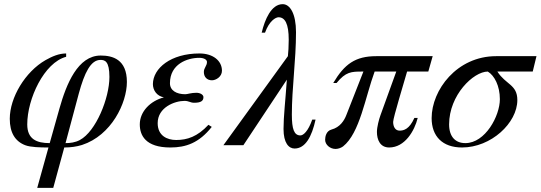

<svg xmlns="http://www.w3.org/2000/svg" viewBox="-20 -698 2599 923"><path d="M219 -10C156 -10 111 -29 111 -100C111 -223 192 -397 298 -425V-441C263 -441 231 -427 199 -409C101 -353 27 -229 27 -127C27 -61 52 -19 101 0C127 10 174 11 213 11L159 205H236L289 11C320 11 348 7 374 -1C516 -47 590 -203 590 -304C590 -413 521 -431 464 -431C354 -431 299 -294 266 -177ZM359 -249C386 -348 416 -410 463 -410C484 -410 506 -404 506 -328C506 -226 441 -66 364 -25C342 -13 317 -10 295 -10Z M982 -98C929 -41 880 -25 827 -25C784 -25 738 -45 738 -106C738 -182 820 -213 867 -213C888 -213 895 -204 913 -204C946 -204 958 -213 958 -231C958 -243 942 -252 924 -252C899 -252 881 -245 871 -245C828 -245 797 -263 797 -298C797 -390 880 -420 938 -420C961 -420 975 -411 975 -400C975 -381 960 -372 960 -352C960 -328 975 -312 999 -312C1018 -312 1047 -329 1047 -358C1047 -406 1004 -441 939 -441C801 -441 716 -370 715 -294C715 -264 734 -236 768 -230C703 -213 652 -162 652 -100C652 -48 679 11 799 11C874 11 937 -11 998 -88Z M1481 -123C1461 -66 1438 -47 1424 -47C1394 -47 1383 -77 1383 -147C1383 -274 1403 -409 1403 -543C1403 -633 1374 -678 1339 -678C1284 -678 1253 -604 1238 -541H1254C1274 -597 1305 -615 1319 -615C1350 -615 1368 -584 1368 -507C1368 -475 1366 -446 1364 -428L1054 0H1150L1359 -315C1352 -213 1343 -138 1343 -78C1343 -11 1368 16 1396 16C1448 16 1479 -41 1497 -123Z M2060 -428H1789C1688 -428 1636 -390 1582 -299H1598C1642 -353 1669 -354 1721 -354H1727L1645 -145C1635 -119 1615 -86 1573 -75C1548 -68 1543 -41 1543 -26C1543 -2 1567 18 1593 18C1604 18 1618 14 1629 6C1710 -58 1736 -232 1781 -354H1885L1809 -144C1802 -125 1792 -87 1792 -64C1792 -25 1808 11 1851 11C1926 11 1973 -69 1988 -131H1972C1948 -77 1921 -70 1901 -70C1880 -70 1870 -89 1870 -112C1870 -132 1923 -304 1937 -354H2039Z M2559 -428H2365C2176 -428 2055 -265 2055 -130C2055 -43 2107 11 2201 11C2341 11 2467 -107 2467 -217C2467 -292 2411 -291 2371 -354H2541ZM2383 -221C2383 -141 2313 -10 2217 -10C2170 -10 2139 -40 2139 -100C2139 -241 2256 -354 2325 -354C2357 -335 2383 -285 2383 -221Z"/></svg>

Font: STIXGeneral
Style: Italic
Weight: 400
Italic angle: -16.33°
Designer: MicroPress Inc., with final additions and corrections provided by Coen Hoffman, Elsevier (retired)
Version: Version 1.1.0